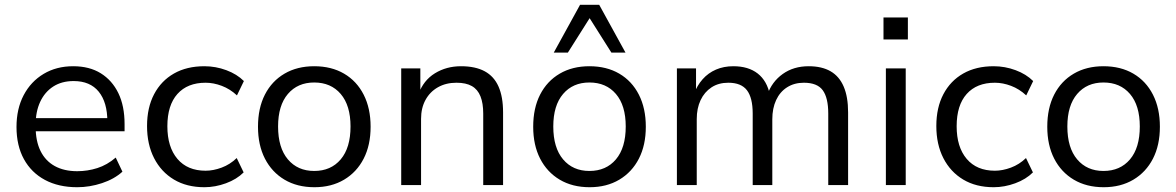

<svg xmlns="http://www.w3.org/2000/svg" viewBox="-20 -774 4920 803"><path d="M303 9Q225 9 168 -21.5Q111 -52 80 -108.5Q49 -165 49 -243Q49 -319 79 -376Q109 -433 162.5 -465Q216 -497 286 -497Q354 -497 401.5 -467.5Q449 -438 475 -384.5Q501 -331 501 -255V-225H112V-280H446L429 -266Q429 -346 393 -390.5Q357 -435 288 -435Q238 -435 202.5 -412Q167 -389 148 -348Q129 -307 129 -252V-245Q129 -184 149.5 -142.5Q170 -101 209 -79.5Q248 -58 303 -58Q346 -58 387 -71Q428 -84 464 -115L492 -56Q458 -25 406.5 -8Q355 9 303 9Z M835 9Q761 9 707.5 -23Q654 -55 624.5 -112.5Q595 -170 595 -247Q595 -324 624.5 -380Q654 -436 707.5 -466.5Q761 -497 835 -497Q882 -497 926.5 -480.5Q971 -464 1000 -435L971 -375Q942 -402 907.5 -415Q873 -428 840 -428Q764 -428 722 -381Q680 -334 680 -246Q680 -159 722 -109.5Q764 -60 840 -60Q872 -60 907 -73Q942 -86 970 -113L999 -53Q970 -24 925 -7.5Q880 9 835 9Z M1295 9Q1223 9 1170 -22.5Q1117 -54 1088 -110.5Q1059 -167 1059 -244Q1059 -322 1088 -378.5Q1117 -435 1170 -466Q1223 -497 1294 -497Q1366 -497 1419 -466Q1472 -435 1501 -378Q1530 -321 1530 -244Q1530 -167 1501 -110.5Q1472 -54 1419 -22.5Q1366 9 1295 9ZM1294 -59Q1364 -59 1405 -107.5Q1446 -156 1446 -245Q1446 -333 1405 -381Q1364 -429 1294 -429Q1225 -429 1184 -381Q1143 -333 1143 -245Q1143 -156 1184 -107.5Q1225 -59 1294 -59Z M1658 0V-488H1738V-380H1730Q1751 -438 1799 -467.5Q1847 -497 1908 -497Q1968 -497 2007 -476Q2046 -455 2065 -412Q2084 -369 2084 -304V0H2001V-299Q2001 -342 1989.5 -371Q1978 -400 1953.5 -414Q1929 -428 1889 -428Q1845 -428 1811.5 -409Q1778 -390 1759.5 -356Q1741 -322 1741 -277V0Z M2446 9Q2374 9 2321 -22.5Q2268 -54 2239 -110.5Q2210 -167 2210 -244Q2210 -322 2239 -378.5Q2268 -435 2321 -466Q2374 -497 2445 -497Q2517 -497 2570 -466Q2623 -435 2652 -378Q2681 -321 2681 -244Q2681 -167 2652 -110.5Q2623 -54 2570 -22.5Q2517 9 2446 9ZM2445 -59Q2515 -59 2556 -107.5Q2597 -156 2597 -245Q2597 -333 2556 -381Q2515 -429 2445 -429Q2376 -429 2335 -381Q2294 -333 2294 -245Q2294 -156 2335 -107.5Q2376 -59 2445 -59ZM2296 -554 2406 -754H2486L2596 -554H2537L2446 -698L2355 -554Z M2811 0V-488H2891V-380H2882Q2895 -416 2918.5 -442.5Q2942 -469 2974.5 -483Q3007 -497 3047 -497Q3110 -497 3149 -466.5Q3188 -436 3200 -377H3189Q3208 -432 3253.5 -464.5Q3299 -497 3362 -497Q3417 -497 3453.5 -476Q3490 -455 3508.5 -412Q3527 -369 3527 -304V0H3444V-299Q3444 -365 3421 -396.5Q3398 -428 3342 -428Q3302 -428 3272 -409Q3242 -390 3226 -355.5Q3210 -321 3210 -275V0H3128V-299Q3128 -365 3104 -396.5Q3080 -428 3026 -428Q2985 -428 2955.5 -408.5Q2926 -389 2910 -355Q2894 -321 2894 -276V0Z M3675 -609V-701H3777V-609ZM3685 0V-488H3768V0Z M4136 9Q4062 9 4008.5 -23Q3955 -55 3925.5 -112.5Q3896 -170 3896 -247Q3896 -324 3925.5 -380Q3955 -436 4008.5 -466.5Q4062 -497 4136 -497Q4183 -497 4227.5 -480.5Q4272 -464 4301 -435L4272 -375Q4243 -402 4208.5 -415Q4174 -428 4141 -428Q4065 -428 4023 -381Q3981 -334 3981 -246Q3981 -159 4023 -109.5Q4065 -60 4141 -60Q4173 -60 4208 -73Q4243 -86 4271 -113L4300 -53Q4271 -24 4226 -7.5Q4181 9 4136 9Z M4596 9Q4524 9 4471 -22.5Q4418 -54 4389 -110.5Q4360 -167 4360 -244Q4360 -322 4389 -378.5Q4418 -435 4471 -466Q4524 -497 4595 -497Q4667 -497 4720 -466Q4773 -435 4802 -378Q4831 -321 4831 -244Q4831 -167 4802 -110.5Q4773 -54 4720 -22.5Q4667 9 4596 9ZM4595 -59Q4665 -59 4706 -107.5Q4747 -156 4747 -245Q4747 -333 4706 -381Q4665 -429 4595 -429Q4526 -429 4485 -381Q4444 -333 4444 -245Q4444 -156 4485 -107.5Q4526 -59 4595 -59Z"/></svg>

Font: Nunito Sans 11pt
Style: Regular
Weight: 400
Version: Version 3.101;gftools[0.9.27]